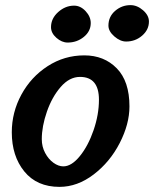

<svg xmlns="http://www.w3.org/2000/svg" viewBox="-20 -708 601 749"><path d="M403 -608Q403 -643 429 -665.5Q455 -688 489 -688Q515 -688 538 -668Q561 -648 561 -624Q561 -592 534.5 -569Q508 -546 472 -546Q449 -546 426 -566Q403 -586 403 -608ZM179 -602Q179 -636 207 -661Q235 -686 269 -686Q294 -686 314 -664.5Q334 -643 334 -618Q334 -586 307 -564Q280 -542 244 -542Q221 -542 200 -560.5Q179 -579 179 -602ZM26 -192Q26 -270 63.5 -339Q101 -408 166 -450Q231 -492 309 -492Q386 -492 435.5 -441.5Q485 -391 485 -293Q485 -224 447 -150Q409 -76 345.5 -27.5Q282 21 212 21Q124 21 75 -39Q26 -99 26 -192ZM366 -319Q366 -408 292 -408Q251 -408 217 -369Q183 -330 163 -272.5Q143 -215 143 -165Q143 -136 156 -111.5Q169 -87 188.5 -73Q208 -59 227 -59Q259 -59 291.5 -99Q324 -139 345 -200Q366 -261 366 -319Z"/></svg>

Font: Sriracha
Style: Regular
Weight: 400
Designer: Suppakit Chalermlarp
Version: Version 1.002g